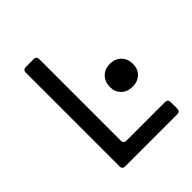

<svg xmlns="http://www.w3.org/2000/svg" viewBox="-199 -864 997 997"><g transform="rotate(-45 300.0 -365.0)"><path d="M149 0Q128 0 128 -21V-709Q128 -730 149 -730H206Q227 -730 227 -709V-111Q227 -90 248 -90H530Q552 -90 552 -69V-21Q552 0 530 0ZM469 -265Q431 -265 407.5 -288Q384 -311 384 -347Q384 -385 407.5 -409Q431 -433 469 -433Q507 -433 530.5 -409Q554 -385 554 -347Q554 -311 530.5 -288Q507 -265 469 -265Z"/></g></svg>

Font: Pitagon Sans Mono Medium
Style: Regular
Weight: 500
Monospace: yes
Designer: Travis Tran
Foundry: Pitagon
Version: Version 1.001; ttfautohint (v1.8.4.7-5d5b);gftools[0.9.26]